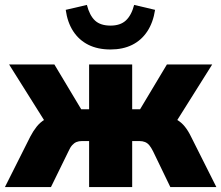

<svg xmlns="http://www.w3.org/2000/svg" viewBox="-25 -760 899 780"><path d="M-5 0 98 -205Q110 -228 124 -245.5Q138 -263 157 -274.5Q176 -286 203 -290L176 -237L12 -498H196L305 -316H337V-498H512V-316H544L653 -498H837L673 -237L646 -290Q674 -285 693 -274Q712 -263 726 -245.5Q740 -228 751 -205L854 0H667L597 -145Q589 -161 581.5 -170Q574 -179 564 -183Q554 -187 541 -187H512V0H337V-187H308Q295 -187 285.5 -183Q276 -179 268 -170Q260 -161 253 -145L182 0ZM424 -559Q372 -559 334 -578Q296 -597 272.5 -633Q249 -669 242 -720L328 -740Q339 -697 361 -676.5Q383 -656 424 -656Q464 -656 486.5 -677Q509 -698 520 -740L605 -720Q597 -668 573 -632Q549 -596 511.5 -577.5Q474 -559 424 -559Z"/></svg>

Font: Nunito Sans 10pt SemiCondensed Black
Style: Regular
Weight: 900
Width: 4
Designer: Vernon Adams
Foundry: Vernon Adams
Version: Version 3.101;gftools[0.9.27]